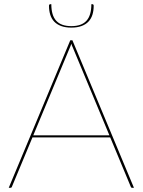

<svg xmlns="http://www.w3.org/2000/svg" viewBox="-20 -891 677 911"><path d="M21.5 0ZM615.5 0H606.5Q602 0 600.5 -5L503 -239H134L36.5 -5Q35 0 29.5 0H21.5L313.5 -700H323.5ZM138 -249H499L326.5 -663Q324 -668.5 322 -673.2Q320 -678 318.5 -683.5Q316.5 -678 314.8 -673.2Q313 -668.5 310.5 -663ZM318.5 -767Q367 -767 390.2 -792.5Q413.5 -818 413.5 -871H418.5Q421 -871 422.8 -869.2Q424.5 -867.5 424.5 -863.5Q424.5 -840 418.5 -821Q412.5 -802 399.8 -788.5Q387 -775 366.8 -767.5Q346.5 -760 318.5 -760Q290.5 -760 270.2 -767.5Q250 -775 237.2 -788.5Q224.5 -802 218.5 -821Q212.5 -840 212.5 -863.5Q212.5 -867.5 214.2 -869.2Q216 -871 218.5 -871H223.5Q223.5 -818 246.8 -792.5Q270 -767 318.5 -767Z"/></svg>

Font: Lato Hairline
Style: Regular
Weight: 100
Designer: Lukasz Dziedzic
Foundry: tyPoland Lukasz Dziedzic
Version: Version 2.007; 2014-02-27